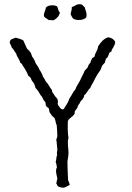

<svg xmlns="http://www.w3.org/2000/svg" viewBox="-20 -869 618 897"><path d="M306 -5C304 -14 301 -20 298 -28C297 -57 295 -85 295 -114C297 -127 300 -142 300 -156C300 -179 293 -202 300 -224C296 -250 296 -273 297 -303C303 -319 320 -322 327 -336C331 -337 328 -345 329 -348C333 -353 336 -360 341 -364C343 -374 347 -380 352 -386C355 -395 361 -401 367 -407C369 -413 374 -416 373 -424C386 -432 390 -449 401 -457C407 -473 418 -486 424 -502C432 -517 441 -531 450 -543C452 -550 455 -555 457 -562L471 -578C470 -585 475 -587 474 -594C483 -599 487 -609 490 -621C492 -624 497 -626 501 -629C501 -639 507 -642 510 -649C513 -658 519 -662 518 -674C512 -686 501 -692 486 -695C463 -688 450 -670 438 -652C437 -632 424 -624 422 -605C417 -600 409 -599 408 -591C406 -587 403 -583 403 -577C396 -570 392 -563 389 -553L375 -538C372 -530 369 -522 365 -516C362 -508 357 -501 354 -493C347 -479 337 -467 332 -451C321 -440 315 -423 305 -410C299 -394 292 -380 283 -369C281 -363 279 -358 272 -358C266 -359 262 -363 259 -367C257 -373 251 -375 250 -382C248 -390 253 -394 250 -400C249 -410 241 -414 236 -421C233 -428 228 -432 225 -438C223 -440 223 -444 223 -448C215 -457 210 -468 203 -478C199 -482 195 -487 192 -492C188 -498 187 -504 182 -509C178 -513 179 -523 174 -527C172 -532 169 -538 165 -542C161 -555 152 -564 146 -575C142 -587 137 -596 130 -605L124 -623C122 -624 119 -625 119 -629C116 -634 109 -637 105 -644L89 -680C79 -686 66 -690 53 -693C42 -688 29 -687 26 -675C23 -666 33 -659 34 -648C43 -640 48 -628 56 -618C59 -602 71 -594 74 -577C78 -574 83 -571 85 -565C87 -559 92 -556 94 -551C100 -540 107 -531 111 -517C114 -512 121 -510 124 -504C127 -491 136 -485 141 -475C141 -468 146 -466 145 -459C155 -450 163 -437 170 -424C175 -420 178 -413 181 -407C183 -400 190 -396 193 -389C192 -383 194 -380 195 -375C197 -368 207 -368 209 -359C210 -355 210 -348 212 -344L223 -328C227 -323 234 -321 236 -314C240 -306 240 -292 245 -284C246 -264 248 -249 248 -232C247 -226 244 -222 243 -216C246 -201 246 -184 248 -169C246 -158 245 -155 247 -144C242 -136 244 -121 240 -112C244 -105 244 -95 246 -87C237 -72 245 -51 248 -35C246 -27 244 -20 243 -11C246 -9 248 -2 249 0C254 5 270 8 276 8C288 7 297 -2 306 -5ZM383 -788C388 -806 379 -820 376 -835C370 -839 367 -846 359 -849C343 -851 335 -846 328 -841C323 -839 319 -838 315 -835C317 -821 310 -814 310 -802C314 -794 317 -787 323 -781C340 -772 372 -774 383 -788ZM186 -792C191 -785 201 -781 208 -775C216 -776 223 -774 230 -774C244 -782 256 -792 260 -811C250 -817 253 -835 244 -841C227 -847 203 -845 194 -833C193 -817 182 -809 186 -792Z"/></svg>

Font: FuturaRener
Style: Light
Weight: 300
Designer: BSozoo
Foundry: BSozoo
Version: Version 1.0